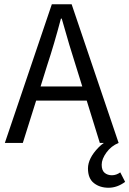

<svg xmlns="http://www.w3.org/2000/svg" viewBox="-20 -676 612 908"><path d="M396 120.1Q396.5 72.3 445.3 22Q458 8.8 471.2 0H452.1L390.1 -200.2H150.9L87.9 0H2.9L225.1 -655.8H318.8L541 0Q505.9 14.2 483.4 45.2Q460.9 76.2 460.9 103Q460.9 129.9 474.9 141.4Q488.8 152.8 509.3 152.8Q529.8 152.8 548.8 139.2L571.8 184.1Q534.2 211.9 493.2 211.9Q452.1 211.9 424.1 189.9Q396 168 396 120.1ZM369.1 -267.1 337.9 -367.2Q311.5 -448.2 272 -587.9H268.1Q235.8 -465.8 203.1 -367.2L171.9 -267.1Z"/></svg>

Font: SourceSansPro-Regular
Style: Regular
Weight: 400
Designer: Paul D. Hunt
Foundry: Adobe Systems Incorporated
Version: Version 1.050;PS Version 1.000;hotconv 1.0.70;makeotf.lib2.5